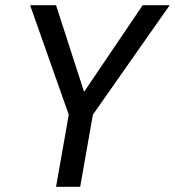

<svg xmlns="http://www.w3.org/2000/svg" viewBox="-20 -720 674 740"><path d="M245 -278 96 -700H196L304 -366L530 -700H634L338 -278L289 0H196Z"/></svg>

Font: Sarabun
Style: Italic
Weight: 400
Italic angle: -10°
Designer: Suppakit Chalermlarp | Katatrad Co.,Ltd.
Foundry: Cadson Demak Co.,Ltd.
Version: Version 1.000; ttfautohint (v1.6)